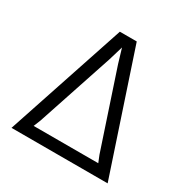

<svg xmlns="http://www.w3.org/2000/svg" viewBox="-166 -879 1001 1024"><g transform="rotate(30 335.0 -366.5)"><path d="M39 0H631L387 -733H283ZM136 -68 153 -110 309 -579 335 -666 361 -579 517 -110 534 -68Z"/></g></svg>

Font: Kreadon Medium
Style: Regular
Weight: 500
Designer: kohakuno
Foundry: StudioGnu
Version: Version 1.000;Glyphs 3.1.2 (3151)